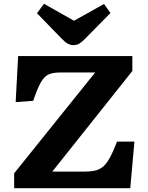

<svg xmlns="http://www.w3.org/2000/svg" viewBox="-20 -997 785 1017"><path d="M55 0V-79L484 -613H298Q261 -613 238 -603Q215 -593 196.5 -561Q178 -529 156 -463L63 -456L76 -700H681V-621L257 -88H426Q458 -88 482 -93Q506 -98 525 -113.5Q544 -129 561.5 -161Q579 -193 600 -247H692L670 0ZM370 -758Q353 -758 338.5 -766Q324 -774 304 -795L176 -927L213 -977L372 -887L531 -976L565 -928L432 -793Q414 -775 401 -766.5Q388 -758 370 -758Z"/></svg>

Font: Literata 7pt
Style: Bold
Weight: 700
Designer: Latin by Veronika Burian and Jose Scaglione. Greek by Irene Vlachou. Cyrillic by Vera Evstafieva.
Foundry: TypeTogether
Version: Version 3.002